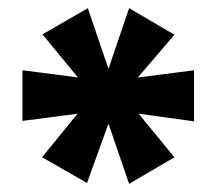

<svg xmlns="http://www.w3.org/2000/svg" viewBox="-20 -743 530 470"><path d="M193 -295 83 -358 170 -465H172L35 -447V-571L174 -553H171L84 -659L195 -723L245 -576H246L296 -723L407 -658L318 -554L315 -553L455 -571V-446L317 -465H319L407 -358L296 -293L246 -439H245Z"/></svg>

Font: Nunito Sans 7pt SemiCondensed Black
Style: Regular
Weight: 900
Width: 4
Designer: Vernon Adams
Foundry: Vernon Adams
Version: Version 3.101;gftools[0.9.27]